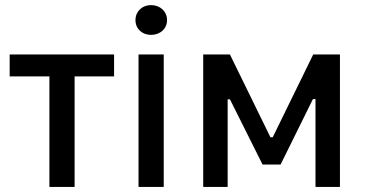

<svg xmlns="http://www.w3.org/2000/svg" viewBox="-20 -734 1433 754"><path d="M174 0H273V-434H428V-520H18V-434H174Z M573 -597C609 -597 636 -621 636 -655C636 -689 609 -714 573 -714C538 -714 512 -689 512 -655C512 -621 538 -597 573 -597ZM524 0H623V-520H524Z M778 0H874V-344H883L1011 -88H1082L1209 -345H1219V0H1315V-520H1210L1051 -195H1042L883 -520H778Z"/></svg>

Font: Fixel Text Medium
Style: Regular
Weight: 500
Width: 4
Designer: AlfaBravo + MacPaw
Foundry: Kyrylo Tkachov, Marchela Mozhyna, Serhii Makarenko, Maria Weinstein, Zakhar Kryvoshyya
Version: Version 1.211